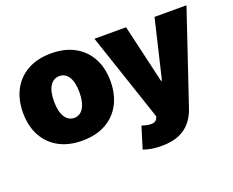

<svg xmlns="http://www.w3.org/2000/svg" viewBox="-120 -756 1412 1164"><g transform="rotate(-20 586.5 -174.5)"><path d="M300.8 9.8Q211.9 9.8 148.7 -25.6Q85.4 -61 52 -124.3Q18.6 -187.5 18.6 -271.5Q18.6 -355.5 52 -418.7Q85.4 -481.9 148.7 -517.3Q211.9 -552.7 300.8 -552.7Q389.6 -552.7 452.9 -517.3Q516.1 -481.9 549.6 -418.7Q583 -355.5 583 -271.5Q583 -187.5 549.6 -124.3Q516.1 -61 452.9 -25.6Q389.6 9.8 300.8 9.8ZM301.8 -136.7Q339.4 -136.7 361.1 -172.6Q382.8 -208.5 382.8 -272.5Q382.8 -336.9 361.1 -371.6Q339.4 -406.2 301.8 -406.2Q262.7 -406.2 240.7 -371.6Q218.8 -336.9 218.8 -272.5Q218.8 -208.5 240.7 -172.6Q262.7 -136.7 301.8 -136.7ZM742.2 204.1Q708.5 204.6 677.7 199.5Q647 194.3 624 185.5L667 45.9L669.9 46.9Q705.1 58.6 731.2 57.6Q757.3 56.6 766.6 34.2L770.5 24.4L579.1 -545.9H783.2L871.1 -168H877L966.8 -545.9H1172.9L973.6 45.9Q959 90.8 930.9 126.7Q902.8 162.6 856.9 183.3Q811 204.1 742.2 204.1Z"/></g></svg>

Font: Inter Tight Black
Style: Regular
Weight: 900
Designer: Rasmus Andersson
Foundry: rsms
Version: Version 3.004; ttfautohint (v1.8.4.7-5d5b)